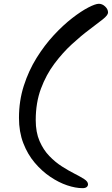

<svg xmlns="http://www.w3.org/2000/svg" viewBox="-20 -895 591 1014"><path d="M168.7 -260.6Q168.7 -196.4 188.9 -150Q209 -103.6 240.3 -71.2Q271.5 -38.7 306.8 -16.2Q342 6.3 373.3 22.1Q404.6 38 424.7 50.9Q444.8 63.9 444.8 78.3Q444.8 87 437.8 92.8Q430.8 98.7 415.7 98.7Q379.3 98.7 334.8 83.8Q290.3 68.9 245.8 38.9Q201.3 9 163.5 -35.5Q125.7 -80.1 102.9 -139.4Q80.2 -198.6 80.2 -272.4Q80.2 -362.7 105.8 -442.3Q131.4 -522 173.2 -589.2Q215 -656.3 264.3 -709.4Q313.6 -762.4 361.3 -799.3Q409 -836.2 446.6 -855.6Q484.2 -875 502.1 -875Q520.3 -875 535.5 -860.5Q550.6 -846.1 550.6 -828.9Q550.6 -815.1 523.2 -793.2Q495.7 -771.3 451.9 -738.6Q408.1 -706 359.7 -661.5Q311.2 -617.1 267.5 -558.8Q223.7 -500.5 196.2 -426.6Q168.7 -352.6 168.7 -260.6Z"/></svg>

Font: Kalam Variable Light
Style: Regular
Weight: 300
Designer: Lipi Raval, Jonny Pinhorn
Foundry: Indian Type Foundry
Version: Version 3.000